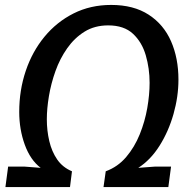

<svg xmlns="http://www.w3.org/2000/svg" viewBox="-20 -759 792 779"><path d="M409 -64Q458 -82 492 -122Q526 -162 547 -214Q568 -266 577.5 -320.5Q587 -375 587 -423Q587 -481 571.5 -534.5Q556 -588 519.5 -622Q483 -656 419 -656Q364 -656 323 -630.5Q282 -605 252.5 -563Q223 -521 205 -470.5Q187 -420 178.5 -369Q170 -318 170 -275Q170 -229 180 -186.5Q190 -144 212 -112Q234 -80 272 -64L264 0H2L13 -83H80L145 -78Q103 -110 80.5 -172Q58 -234 58 -305Q58 -393 84.5 -471.5Q111 -550 160.5 -610Q210 -670 278.5 -704.5Q347 -739 431 -739Q522 -739 583 -699.5Q644 -660 674 -591.5Q704 -523 704 -436Q704 -367 684 -296.5Q664 -226 627.5 -168Q591 -110 541 -78L608 -83H674L663 0H400Z"/></svg>

Font: Rosario SemiBold
Style: Italic
Weight: 600
Italic angle: -8.05°
Designer: Hector Gatti
Foundry: Omnibus Type
Version: Version 1.101; ttfautohint (v1.8.1.43-b0c9)